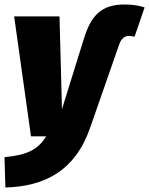

<svg xmlns="http://www.w3.org/2000/svg" viewBox="-41 -607 664 855"><path d="M-17 228C157 223 293 155 360 -37L489 -407C500 -439 516 -447 534 -447C544 -447 552 -445 558 -443L603 -574C578 -582 551 -587 514 -587C411 -587 365 -539 333 -436L235 -121L224 -534H22L97 0H165C127 60 81 83 -21 93Z"/></svg>

Font: Fira Sans Heavy
Style: Italic
Weight: 900
Italic angle: -8°
Designer: bBox Type GmbH & Carrois Corporate GbR & Edenspiekermann AG
Foundry: bBox Type GmbH & Carrois Corporate GbR & Edenspiekermann AG
Version: Version 4.301;PS 004.301;hotconv 1.0.88;makeotf.lib2.5.64775